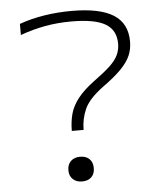

<svg xmlns="http://www.w3.org/2000/svg" viewBox="-53 -786 706 843"><g transform="rotate(-5 300.0 -365.0)"><path d="M249 -215Q249 -254 258 -288.5Q267 -323 292.5 -356Q318 -389 365 -424Q412 -458 438 -482.5Q464 -507 474.5 -530Q485 -553 485 -579Q485 -639 438.5 -666.5Q392 -694 289 -694Q228 -694 173 -684Q118 -674 63 -654V-703Q116 -722 174.5 -731Q233 -740 294 -740Q418 -740 478 -702Q538 -664 538 -584Q538 -550 525.5 -521.5Q513 -493 483.5 -463Q454 -433 401 -395Q339 -349 320 -306Q301 -263 301 -215ZM275 10Q250 10 234.5 -4.5Q219 -19 219 -44Q219 -70 234.5 -84.5Q250 -99 275 -99Q301 -99 316 -84.5Q331 -70 331 -44Q331 -19 316 -4.5Q301 10 275 10Z"/></g></svg>

Font: M PLUS Code Latin 60 Light
Style: Regular
Weight: 300
Width: 7
Monospace: yes
Designer: Coji Morishita
Foundry: UNDERFOREST DESIGN
Version: Version 1.005; ttfautohint (v1.8.3)